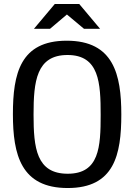

<svg xmlns="http://www.w3.org/2000/svg" viewBox="-20 -936 677 967"><path d="M321 11C556 11 591 -157 591 -359C591 -561 552 -731 316 -731C82 -731 45 -565 45 -361C45 -156 86 11 321 11ZM321 -61C163 -61 149 -191 149 -359C149 -526 163 -659 320 -659C480 -659 487 -519 487 -357C487 -195 480 -61 321 -61ZM379 -916H256L151 -791H232L317 -863L403 -791H484Z"/></svg>

Font: Hermeneus One
Style: Regular
Weight: 400
Designer: Rodrigo Fuenzalida, Pablo Impallari
Foundry: Pablo Impallari, Rodrigo Fuenzalida
Version: Version 1.002